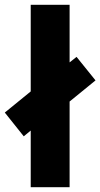

<svg xmlns="http://www.w3.org/2000/svg" viewBox="-48 -780 418 800"><path d="M80 0H242V-357L350 -445L271 -543L242 -520V-760H80V-399L-28 -311L51 -212L80 -236Z"/></svg>

Font: Noto Sans Oriya ExtCond Blk
Style: Regular
Weight: 900
Width: 2
Designer: Amélie Bonet and Sol Matas
Foundry: Google LLC
Version: Version 2.006